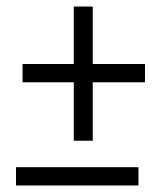

<svg xmlns="http://www.w3.org/2000/svg" viewBox="-20 -679 473 588"><path d="M29 -111V-167H404V-111ZM206 -248V-427H49V-483H206V-659H264V-483H424V-427H264V-248Z"/></svg>

Font: Stick No Bills Light
Style: Regular
Weight: 300
Version: Version 2.000